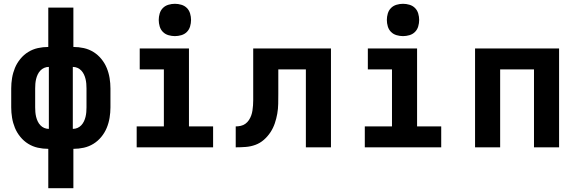

<svg xmlns="http://www.w3.org/2000/svg" viewBox="-20 -775 3040 1010"><path d="M234 215V8Q206 8 179 2Q152 -4 128.5 -18.5Q105 -33 87 -55Q69 -77 58.5 -102.5Q48 -128 43.5 -155.5Q39 -183 39 -210V-310Q39 -337 43.5 -364.5Q48 -392 58.5 -417.5Q69 -443 87 -465Q105 -487 128.5 -501.5Q152 -516 179 -522Q206 -528 234 -528V-735H366V-528Q394 -528 421 -522Q448 -516 471.5 -501.5Q495 -487 513 -465Q531 -443 541.5 -417.5Q552 -392 556.5 -364.5Q561 -337 561 -310V-210Q561 -183 556.5 -155.5Q552 -128 541.5 -102.5Q531 -77 513 -55Q495 -33 471.5 -18.5Q448 -4 421 2Q394 8 366 8V215ZM237 -97V-423Q224 -423 212.5 -418Q201 -413 192.5 -404Q184 -395 178.5 -383.5Q173 -372 170 -359.5Q167 -347 166 -334.5Q165 -322 165 -310V-210Q165 -198 166 -185.5Q167 -173 170 -160.5Q173 -148 178.5 -136.5Q184 -125 192.5 -116Q201 -107 212.5 -102Q224 -97 237 -97ZM363 -97Q376 -97 387.5 -102Q399 -107 407.5 -116Q416 -125 421.5 -136.5Q427 -148 430 -160.5Q433 -173 434 -185.5Q435 -198 435 -210V-310Q435 -322 434 -334.5Q433 -347 430 -359.5Q427 -372 421.5 -383.5Q416 -395 407.5 -404Q399 -413 387.5 -418Q376 -423 363 -423V-97Z M699 0V-110H842V-410H715V-520H974V-110H1101V0ZM900 -585Q883 -585 866 -590Q849 -595 837 -607Q825 -619 820 -636Q815 -653 815 -670Q815 -687 820 -704Q825 -721 837 -733Q849 -745 866 -750Q883 -755 900 -755Q917 -755 934 -750Q951 -745 963 -733Q975 -721 980 -704Q985 -687 985 -670Q985 -653 980 -636Q975 -619 963 -607Q951 -595 934 -590Q917 -585 900 -585Z M1220 0V-110Q1233 -110 1246.5 -113Q1260 -116 1271 -124Q1282 -132 1289.5 -143.5Q1297 -155 1301.5 -167.5Q1306 -180 1308 -193.5Q1310 -207 1311 -220.5Q1312 -234 1312 -247.5Q1312 -261 1312 -275Q1312 -275 1312 -275.5Q1312 -276 1312 -276V-277Q1312 -278 1312 -278.5Q1312 -279 1312 -280V-520H1721V0H1589V-410H1444V-281Q1444 -255 1443.5 -228.5Q1443 -202 1438.5 -176.5Q1434 -151 1425.5 -126Q1417 -101 1402.5 -79Q1388 -57 1368 -39.5Q1348 -22 1323.5 -13Q1299 -4 1272.5 -2Q1246 0 1220 0Z M1899 0V-110H2042V-410H1915V-520H2174V-110H2301V0ZM2100 -585Q2083 -585 2066 -590Q2049 -595 2037 -607Q2025 -619 2020 -636Q2015 -653 2015 -670Q2015 -687 2020 -704Q2025 -721 2037 -733Q2049 -745 2066 -750Q2083 -755 2100 -755Q2117 -755 2134 -750Q2151 -745 2163 -733Q2175 -721 2180 -704Q2185 -687 2185 -670Q2185 -653 2180 -636Q2175 -619 2163 -607Q2151 -595 2134 -590Q2117 -585 2100 -585Z M2479 0V-520H2921V0H2789V-410H2611V0Z"/></svg>

Font: Iosevka Custom XBdEx
Style: Regular
Weight: 800
Width: 7
Monospace: yes
Designer: Belleve Invis
Foundry: Belleve Invis
Version: Version 11.2.4; ttfautohint (v1.8.4)